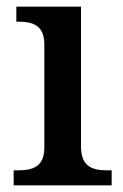

<svg xmlns="http://www.w3.org/2000/svg" viewBox="-20 -556 369 576"><path d="M21 0H315V-45H302C258 -45 223 -55 223 -117V-536H29V-491H34C77 -491 113 -481 113 -423V-113C113 -55 77 -45 34 -45H21Z"/></svg>

Font: Noto Serif Malayalam Medium
Style: Regular
Weight: 500
Designer: Indian type Foundry, Jelle Bosma, Monotype Design Team
Foundry: Monotype Imaging Inc.
Version: Version 2.104